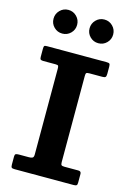

<svg xmlns="http://www.w3.org/2000/svg" viewBox="-144 -1061 777 1132"><g transform="rotate(15 244.0 -495.0)"><path d="M348 -845Q318 -845 297 -866Q276 -887 276 -917Q276 -947 297 -968.2Q318 -989.5 348 -989.5Q378 -989.5 399 -968.2Q420 -947 420 -917Q420 -887 399 -866Q378 -845 348 -845ZM128 -845Q98 -845 77 -866Q56 -887 56 -917Q56 -947 77 -968.2Q98 -989.5 128 -989.5Q158 -989.5 179 -968.2Q200 -947 200 -917Q200 -887 179 -866Q158 -845 128 -845ZM321.5 -638V-112Q321.5 -98 326 -94Q330.5 -90 344.5 -90H429Q446.5 -90 446.5 -73.5V-20.5Q446.5 -7.5 442 -3.8Q437.5 0 424 0H64Q50 0 45.8 -4.2Q41.5 -8.5 41.5 -22V-71Q41.5 -83 46.5 -86.5Q51.5 -90 66.5 -90H127.5Q141 -90 148.8 -94Q156.5 -98 156.5 -114.5V-638Q156.5 -651 153.8 -655.5Q151 -660 137.5 -660H63Q50.5 -660 46 -663.8Q41.5 -667.5 41.5 -679.5V-729.5Q41.5 -743 44.8 -746.5Q48 -750 61.5 -750H424Q438.5 -750 442.5 -746Q446.5 -742 446.5 -727.5V-684Q446.5 -668.5 441.2 -664.2Q436 -660 422.5 -660H343.5Q329 -660 325.2 -656Q321.5 -652 321.5 -638Z"/></g></svg>

Font: Besley*
Style: Bold
Weight: 700
Designer: Owen Earl
Foundry: indestructible type*
Version: Version 2.000; ttfautohint (v1.8.3)